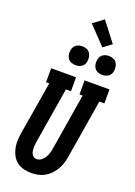

<svg xmlns="http://www.w3.org/2000/svg" viewBox="-215 -1268 953 1355"><g transform="rotate(20 262.0 -590.5)"><path d="M205 8Q176 8 147.5 0.5Q119 -7 97.5 -23.5Q76 -40 62.5 -64.5Q49 -89 43 -117Q37 -145 38 -174.5Q39 -204 44 -234L110 -630H86V-735H273V-630H235L167 -217Q165 -204 163.5 -192Q162 -180 162 -167.5Q162 -155 164 -143Q166 -131 171 -120.5Q176 -110 186 -103.5Q196 -97 208 -97Q226 -97 242 -108.5Q258 -120 267.5 -136Q277 -152 282.5 -169Q288 -186 291 -204L361 -630H337V-735H524V-630H486L413 -187Q409 -162 401 -137.5Q393 -113 379.5 -90Q366 -67 347 -47.5Q328 -28 304.5 -15Q281 -2 255.5 3Q230 8 205 8ZM440 -814Q423 -814 407.5 -820Q392 -826 382.5 -839Q373 -852 370.5 -868.5Q368 -885 371 -902Q373 -914 379 -925Q385 -936 395 -943Q405 -950 417 -953Q429 -956 440 -956Q457 -956 472.5 -950Q488 -944 497.5 -931Q507 -918 509.5 -901.5Q512 -885 510 -868Q508 -856 502 -845Q496 -834 485.5 -827Q475 -820 463.5 -817Q452 -814 440 -814ZM240 -814Q223 -814 207.5 -820Q192 -826 182.5 -839Q173 -852 170.5 -868.5Q168 -885 171 -902Q173 -914 179 -925Q185 -936 195 -943Q205 -950 217 -953Q229 -956 240 -956Q257 -956 272.5 -950Q288 -944 297.5 -931Q307 -918 309.5 -901.5Q312 -885 310 -868Q308 -856 302 -845Q296 -834 285.5 -827Q275 -820 263.5 -817Q252 -814 240 -814ZM375 -997 247 -1131 325 -1189 437 -1043Z"/></g></svg>

Font: Iosevka Curly Slab XBdObl
Style: Regular
Weight: 800
Italic angle: -9°
Monospace: yes
Designer: Belleve Invis
Foundry: Belleve Invis
Version: Version 11.1.0; ttfautohint (v1.8.3)